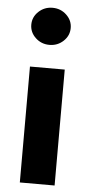

<svg xmlns="http://www.w3.org/2000/svg" viewBox="-54 -792 387 825"><g transform="rotate(5 139.0 -380.0)"><path d="M214 -500V0H64V-500ZM224 -680Q224 -647 199 -623.5Q174 -600 139 -600Q104 -600 79 -623.5Q54 -647 54 -680Q54 -713 79 -736.5Q104 -760 139 -760Q174 -760 199 -736.5Q224 -713 224 -680Z"/></g></svg>

Font: Goli Bold
Style: Regular
Weight: 700
Designer: jaikishan Patel
Foundry: MagicType
Version: Version 1.000